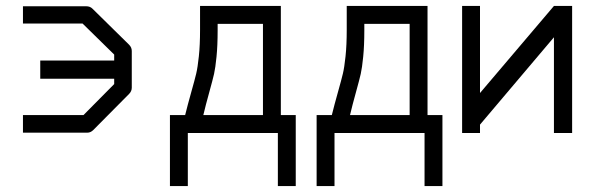

<svg xmlns="http://www.w3.org/2000/svg" viewBox="-20 -496 2008 644"><path d="M57 -51V-110H260L363 -214V-232H115V-293H363V-313L257 -417H57V-475H269Q282 -475 290 -467L413 -346Q422 -337 422 -325V-202Q422 -190 413 -181L293 -60Q284 -51 273 -51Z M610 128H550V-110H601Q609.5 -144.5 621.5 -187Q633.5 -229.5 638.2 -249.5Q643 -269.5 647 -307.2Q651 -345 651 -396V-445V-476H922V-110H972V128H912V-50H610ZM662 -110H862V-416H710V-394Q710 -343 706.2 -305.5Q702.5 -268 698 -248.2Q693.5 -228.5 681.8 -186.2Q670 -144 662 -110Z M1102 128H1042V-110H1093Q1101.5 -144.5 1113.5 -187Q1125.5 -229.5 1130.2 -249.5Q1135 -269.5 1139 -307.2Q1143 -345 1143 -396V-445V-476H1414V-110H1464V128H1404V-50H1102ZM1154 -110H1354V-416H1202V-394Q1202 -343 1198.2 -305.5Q1194.5 -268 1190 -248.2Q1185.5 -228.5 1173.8 -186.2Q1162 -144 1154 -110Z M1899 -50H1838V-371L1590 -78V-50H1530V-476H1590V-184L1838 -476H1899Z"/></svg>

Font: IBM 3270 Semi-Condensed
Style: Condensed
Weight: 400
Monospace: yes
Version: Version 2.3.1